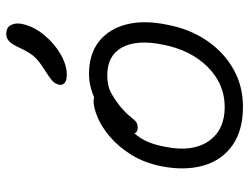

<svg xmlns="http://www.w3.org/2000/svg" viewBox="-114 -692 818 631"><g transform="rotate(-90 295.5 -377.0)"><path d="M260 12Q182 12 133 -22.5Q84 -57 66.5 -117.5Q49 -178 64 -256Q76 -314 102.5 -356Q129 -398 161.5 -425.5Q194 -453 225.5 -466Q257 -479 278 -479Q286 -479 291 -477Q296 -475 298.5 -470.5Q301 -466 299 -458Q295 -442 287 -429.5Q279 -417 256 -405Q216 -385 190.5 -363Q165 -341 150 -312.5Q135 -284 128 -243Q110 -154 146.5 -101Q183 -48 259 -48Q334 -48 390 -103.5Q446 -159 464 -252Q481 -337 454.5 -385.5Q428 -434 363 -434Q329 -434 306.5 -422Q284 -410 259 -390Q240 -374 230 -361.5Q220 -349 212.5 -341.5Q205 -334 192 -334Q179 -334 174 -341Q169 -348 172 -363Q176 -383 194.5 -406Q213 -429 241 -449Q269 -469 301.5 -481.5Q334 -494 367 -494Q433 -494 474.5 -461Q516 -428 530.5 -370Q545 -312 529 -236Q515 -162 476.5 -106Q438 -50 382.5 -19Q327 12 260 12ZM365 -567Q346 -567 338 -574Q330 -581 332 -592Q335 -606 346 -615.5Q357 -625 381 -640Q413 -660 426.5 -676.5Q440 -693 453 -721Q465 -748 475.5 -757Q486 -766 498 -766Q521 -766 528.5 -750Q536 -734 532 -715Q524 -676 496 -642Q468 -608 432.5 -587.5Q397 -567 365 -567Z"/></g></svg>

Font: Shantell Sans Light
Style: Italic
Weight: 300
Italic angle: -11°
Designer: Stephen Nixon, Anya Danilova, Shantell Martin
Foundry: Arrow Type
Version: Version 1.008;[ac192a2d6]